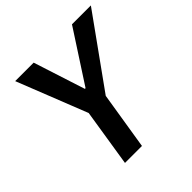

<svg xmlns="http://www.w3.org/2000/svg" viewBox="-186 -852 999 999"><g transform="rotate(-45 314.0 -352.5)"><path d="M174 0 232 -367 240 -277 71 -705H207L299 -420H304L489 -705H628L321 -277L358 -367L299 0Z"/></g></svg>

Font: Nunito Sans 7pt Condensed
Style: Bold Italic
Weight: 700
Width: 3
Italic angle: -9°
Designer: Vernon Adams
Foundry: Vernon Adams
Version: Version 3.101;gftools[0.9.27]